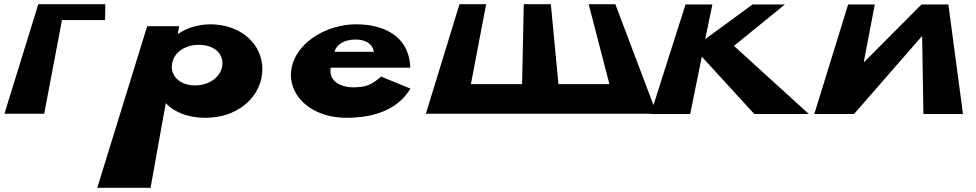

<svg xmlns="http://www.w3.org/2000/svg" viewBox="-20 -540 4618 908"><path d="M477 -445 478 -520H161L1 -2H189L273 -445Z M1219 -240C1204 -349 1104 -425 975 -425C915 -425 860 -406 823 -380H821L827 -416H676L440 348H692L764 -52C805 -9 869 17 951 17C1128 17 1236 -109 1219 -240ZM1032 -240C1031 -181 974 -136 902 -136C832 -136 783 -181 794 -240C803 -293 856 -328 920 -328C987 -328 1032 -293 1032 -240Z M1920 -220C1920 -224 1920 -233 1919 -239C1906 -368 1798 -425 1664 -425C1531 -425 1398 -348 1364 -239C1324 -109 1435 17 1619 17C1754 17 1863 -24 1921 -121L1782 -178C1736 -137 1709 -127 1648 -127C1599 -127 1532 -152 1544 -220ZM1562 -295C1570 -328 1606 -353 1661 -353C1709 -353 1742 -333 1748 -295Z M2449 -142H2207L2279 -520H2153L1994 -2H2181H2445H2447H2632H2634H2899H3086L2890 -520H2764L2862 -142H2621L2585 -520H2584H2459H2457Z M3805 -1 3451 -323 3692 -519H3539L3315 -355L3349 -519H3222L3057 -1H3244L3299 -272L3547 -1Z M4347 -1H4534L4465 -519H4338L4067 -247H4065L4117 -519H3991L3831 -1H4019L4339 -368H4341Z"/></svg>

Font: Hussar Milosc
Style: Bold
Weight: 700
Foundry: Cannot Into Space Fonts
Version: Version 1.02